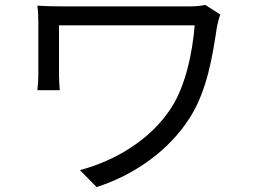

<svg xmlns="http://www.w3.org/2000/svg" viewBox="-20 -726 1040 781"><path d="M876 -667 815 -706C798 -702 774 -700 752 -700C696 -700 272 -700 239 -700C196 -700 159 -701 132 -703C135 -681 136 -659 136 -636C136 -594 136 -454 136 -423C136 -404 135 -383 132 -359H223C221 -383 220 -408 220 -423C220 -454 220 -594 220 -623C292 -623 715 -623 772 -623C762 -505 734 -377 677 -288C595 -160 452 -73 305 -34L373 35C534 -17 671 -119 752 -247C824 -360 845 -502 863 -620C865 -630 872 -657 876 -667Z"/></svg>

Font: Source Han Sans KR
Style: Regular
Weight: 400
Designer: Ryoko NISHIZUKA 西塚涼子 (kana, bopomofo & ideographs); Paul D. Hunt (Latin, Greek & Cyrillic); Sandoll Communications 산돌커뮤니
Foundry: Adobe
Version: Version 2.004;hotconv 1.0.118;makeotfexe 2.5.65603